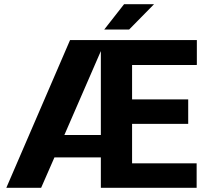

<svg xmlns="http://www.w3.org/2000/svg" viewBox="-20 -890 983 910"><path d="M913 -584 912 -582H606V-419H872V-303H606V-116H912V0H458V-144H238L175 0H10L312 -700H913ZM458 -648 285 -250H458ZM474 -750 568 -870H710L592 -750Z"/></svg>

Font: Fivo Sans Modern
Style: Regular
Weight: 700
Designer: Alexander Slobzheninov
Foundry: Alexander Slobzheninov
Version: 1.0